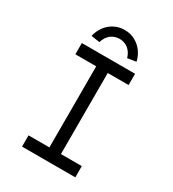

<svg xmlns="http://www.w3.org/2000/svg" viewBox="-211 -1008 1015 1124"><g transform="rotate(30 297.0 -446.0)"><path d="M117 0V-76H258V-624H117V-700H477V-624H336V-76H477V0ZM203 -756 145 -765Q154 -802 175 -830.5Q196 -859 227.5 -875.5Q259 -892 297 -892Q336 -892 367 -875.5Q398 -859 419.5 -830.5Q441 -802 449 -765L391 -756Q380 -793 355 -812.5Q330 -832 297 -832Q264 -832 239 -812.5Q214 -793 203 -756Z"/></g></svg>

Font: Lexend Exa Light
Style: Regular
Weight: 300
Designer: Bonnie Shaver-Troup, Thomas Jockin
Foundry: Lexend
Version: Version 1.007